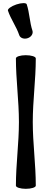

<svg xmlns="http://www.w3.org/2000/svg" viewBox="-20 -1167 285 1207"><path d="M30 -1100C48 -1046 83 -1000 101 -946C107 -928 131 -919 154 -927C176 -934 190 -955 184 -974C166 -1028 166 -1086 148 -1140C145 -1150 116 -1150 83 -1139C50 -1128 26 -1110 30 -1100ZM80 -800C80 -666 99 -534 99 -400C99 -266 80 -134 80 0C80 11 108 20 142 20C177 20 205 11 205 0C205 -134 186 -266 186 -400C186 -534 205 -666 205 -800C205 -811 177 -820 142 -820C108 -820 80 -811 80 -800Z"/></svg>

Font: Nupuram
Style: Bold
Weight: 700
Designer: Santhosh Thottingal (santhosh.thottingal@gmail.com)
Foundry: SMC
Version: Version 1.000